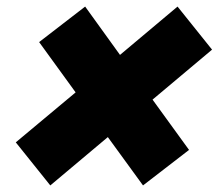

<svg xmlns="http://www.w3.org/2000/svg" viewBox="-20 -649 665 584"><path d="M133 -85 28 -216 210 -368 99 -521 239 -629 345 -482 520 -629 625 -498 444 -346 555 -193 415 -85 308 -232Z"/></svg>

Font: Prodigy Sans Black
Style: Italic
Weight: 900
Italic angle: -13°
Designer: Wei Huang
Foundry: Wei Huang
Version: Version 1.003; ttfautohint (v1.8.3)